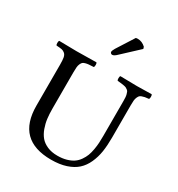

<svg xmlns="http://www.w3.org/2000/svg" viewBox="-209 -1034 1092 1178"><g transform="rotate(30 336.5 -444.5)"><path d="M181.2 -522.9V-266.1Q181.2 -228 185.1 -196.3Q189 -164.6 200.4 -132.8Q211.9 -101.1 230.2 -79.3Q248.5 -57.6 279.3 -44.2Q310.1 -30.8 351.1 -30.8Q386.2 -30.8 414.3 -38.8Q442.4 -46.9 461.4 -59.8Q480.5 -72.8 494.4 -92.8Q508.3 -112.8 515.9 -132.8Q523.4 -152.8 528.1 -179.4Q532.7 -206.1 533.9 -227.8Q535.2 -249.5 535.2 -276.9V-522.9Q535.2 -538.6 534.4 -549.8Q533.7 -561 531 -570.3Q528.3 -579.6 525.9 -585.4Q523.4 -591.3 516.8 -596.2Q510.3 -601.1 505.4 -603.5Q500.5 -606 489 -608.2Q477.5 -610.4 468.8 -611.3Q460 -612.3 442.9 -613.8Q438.5 -618.2 438.5 -630.4Q438.5 -642.6 442.9 -647Q534.7 -645 561 -645Q587.9 -645 664.1 -647Q668.5 -642.6 668.5 -630.4Q668.5 -618.2 664.1 -613.8Q646 -611.8 637.2 -610.4Q628.4 -608.9 617.7 -605Q606.9 -601.1 602.5 -595.7Q598.1 -590.3 593.8 -580.6Q589.4 -570.8 588.1 -557.1Q586.9 -543.5 586.9 -522.9V-294.9Q586.9 -238.8 580.1 -194.6Q573.2 -150.4 555.4 -111.1Q537.6 -71.8 509 -45.9Q480.5 -20 435.3 -5.1Q390.1 9.8 330.1 9.8Q86.9 9.8 86.9 -232.9V-522.9Q86.9 -554.7 83.7 -572Q80.6 -589.4 70.3 -598.4Q60.1 -607.4 47.9 -609.9Q35.6 -612.3 9.8 -613.8Q5.4 -618.2 5.4 -630.4Q5.4 -642.6 9.8 -647Q91.8 -645 132.8 -645Q179.2 -645 272.9 -647Q277.3 -642.6 277.3 -630.4Q277.3 -618.2 272.9 -613.8Q251 -612.8 239 -611.8Q227.1 -610.8 215.1 -607.4Q203.1 -604 198 -598.6Q192.9 -593.3 188.2 -582.8Q183.6 -572.3 182.4 -558.3Q181.2 -544.4 181.2 -522.9ZM407.2 -897Q413.1 -898.9 420.9 -898.9Q452.1 -898.9 477.1 -875L481 -861.8L365.2 -753.9Q346.2 -734.9 333 -734.9Q327.6 -734.9 323.2 -739Q318.8 -743.2 318.8 -748Q318.8 -756.8 330.1 -775.9Z"/></g></svg>

Font: Common Serif News
Style: Regular
Weight: 450
Designer: Philipp H. Poll, Khaled Hosny
Foundry: Stefan Peev, Context Ltd.
Version: Version 1.026